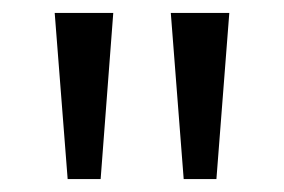

<svg xmlns="http://www.w3.org/2000/svg" viewBox="-20 -734 441 298"><path d="M155.8 -713.9 136.2 -456.1H85L64.9 -713.9ZM335.9 -713.9 315.9 -456.1H265.1L245.1 -713.9Z"/></svg>

Font: f0_25643 
Style: Regular
Weight: 400
Foundry: Ascender Corporation
Version: Version 1.10